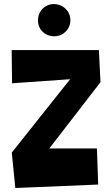

<svg xmlns="http://www.w3.org/2000/svg" viewBox="-20 -939 536 948"><path d="M464.8 -27.8 458.5 -206.1H223.6L476.1 -533.2L468.3 -691.9H37.6L39.6 -527.8L326.2 -547.9L38.1 -185.5L55.7 -10.7ZM167.5 -838.9C167.5 -792.5 202.6 -759.8 248.5 -759.8C292 -759.8 327.6 -794.9 327.6 -838.9C327.6 -884.3 290.5 -918.9 245.6 -918.9C201.7 -918.9 167.5 -883.8 167.5 -838.9Z"/></svg>

Font: Luckiest Guy
Style: Regular
Weight: 400
Designer: Astigmatic (AOETI)
Foundry: Astigmatic (AOETI)
Version: Version 1.001